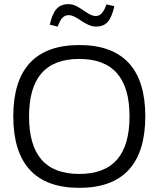

<svg xmlns="http://www.w3.org/2000/svg" viewBox="-20 -896 764 925"><path d="M362 9C150 9 44 -108 44 -336C44 -562 150 -679 362 -679C574 -679 680 -562 680 -336C680 -108 574 9 362 9ZM120 -335C120 -151 198 -58 362 -58C525 -58 604 -151 604 -335C604 -519 525 -612 362 -612C198 -612 120 -519 120 -335ZM220 -777 258 -768C273 -808 287 -823 311 -823C351 -823 390 -768 442 -768C491 -768 514 -794 531 -866L493 -875C478 -834 464 -819 441 -819C400 -819 362 -876 311 -876C260 -876 236 -848 220 -777Z"/></svg>

Font: LT Wave Alt Light
Style: Regular
Weight: 300
Designer: Daniel Lyons
Version: Version 2.5 (Glyphs App)